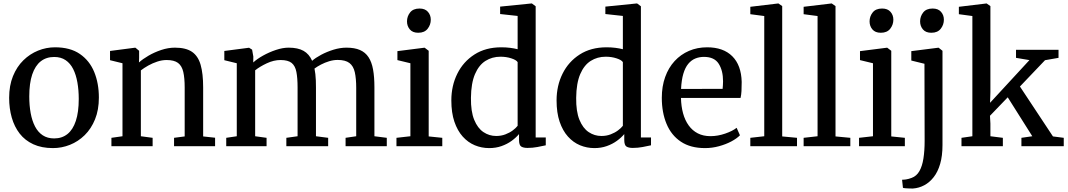

<svg xmlns="http://www.w3.org/2000/svg" viewBox="-20 -839 6130 1102"><path d="M32.5 -277.5Q32.5 -348 54.5 -402Q76.5 -456 114 -492.8Q151.5 -529.5 198.5 -548.5Q245.5 -567.5 295.5 -567.5Q383 -567.5 438.5 -529.2Q494 -491 520.8 -425.8Q547.5 -360.5 547.5 -279Q547.5 -208.5 525.5 -154.2Q503.5 -100 466 -63.2Q428.5 -26.5 381.5 -7.8Q334.5 11 284 11Q219 11 171.2 -11Q123.5 -33 93 -72.2Q62.5 -111.5 47.5 -164Q32.5 -216.5 32.5 -277.5ZM291 -44.5Q335.5 -44.5 367 -69.5Q398.5 -94.5 415.2 -145Q432 -195.5 432 -271Q432 -322 424.2 -366Q416.5 -410 400 -442.8Q383.5 -475.5 356.5 -493.8Q329.5 -512 291 -512Q245.5 -512 213.8 -487Q182 -462 165 -411.8Q148 -361.5 148 -285.5Q148 -234 156 -190Q164 -146 181 -113.2Q198 -80.5 225.2 -62.5Q252.5 -44.5 291 -44.5Z M683 -57V-476L611.5 -493.5V-546.5L753.5 -565H757.5L778.5 -547.5V-506L777.5 -480.5Q799 -500 832.5 -519.5Q866 -539 905.5 -552.2Q945 -565.5 984 -565.5Q1047 -565.5 1082 -541.5Q1117 -517.5 1131.5 -467Q1146 -416.5 1146 -337.5V-56L1214.5 -48.5V0H979V-48L1040 -56V-337Q1040 -391 1032 -426Q1024 -461 1001.8 -477.8Q979.5 -494.5 936.5 -494.5Q910 -494.5 882.8 -485.5Q855.5 -476.5 831 -462.8Q806.5 -449 788.5 -435V-57L856 -48V0H619.5V-48Z M1278.5 0V-48L1339 -57V-476L1267.5 -493.5V-546.5L1409.5 -565L1427 -554L1434 -514.5L1433.5 -480.5Q1455 -500.5 1490 -520Q1525 -539.5 1564 -552.5Q1603 -565.5 1636.5 -565.5Q1690 -565.5 1722.2 -547.2Q1754.5 -529 1771.5 -490Q1790.5 -507 1823.2 -524.5Q1856 -542 1894.2 -553.8Q1932.5 -565.5 1968.5 -565.5Q2015 -565.5 2046 -552Q2077 -538.5 2095.2 -510.8Q2113.5 -483 2121.2 -440.2Q2129 -397.5 2129 -338V-57L2200 -48V0H1963.5V-48L2024.5 -57V-334.5Q2024.5 -388.5 2016.5 -424.2Q2008.5 -460 1985.5 -477.5Q1962.5 -495 1918 -495Q1894 -495 1869.2 -487.5Q1844.5 -480 1822.5 -468.5Q1800.5 -457 1785 -445.5Q1788 -431 1790 -413.8Q1792 -396.5 1792.8 -377.2Q1793.5 -358 1793.5 -336.5V-57L1863.5 -48V0H1623.5V-48L1688 -57V-337Q1688 -391 1681.2 -426Q1674.5 -461 1653.8 -477.8Q1633 -494.5 1590 -494.5Q1551.5 -494.5 1511.5 -475.8Q1471.5 -457 1444.5 -435.5V-57L1510 -48V0Z M2255.5 0V-48L2335.5 -57V-476L2261 -494V-545.5L2414.5 -565H2417.5L2440.5 -547.5V-56L2518.5 -48V0ZM2380 -651Q2348.5 -651 2332.2 -670.2Q2316 -689.5 2316 -716Q2316 -745 2333.8 -767.5Q2351.5 -790 2387.5 -790H2388.5Q2419.5 -790 2436 -771.2Q2452.5 -752.5 2452.5 -726Q2452.5 -697 2434.5 -674Q2416.5 -651 2381 -651Z M2787.5 11Q2744.5 11 2705.2 -5.2Q2666 -21.5 2635.8 -55.2Q2605.5 -89 2588 -140.5Q2570.5 -192 2570.5 -262.5Q2570.5 -347 2604.8 -416Q2639 -485 2703.2 -526.2Q2767.5 -567.5 2857.5 -567.5Q2884 -567.5 2907.8 -564.5Q2931.5 -561.5 2951 -556.5V-747.5L2850.5 -758.5V-801L3029 -819H3033L3054.5 -803V-50H3112.5V-5Q3092 -0.5 3064.5 4.8Q3037 10 3008 10Q2984 10 2971.5 2Q2959 -6 2959 -36.5V-69.5Q2942 -49 2916.5 -30.5Q2891 -12 2858.5 -0.5Q2826 11 2787.5 11ZM2828 -58.5Q2856.5 -58.5 2880.8 -67.8Q2905 -77 2923 -90.5Q2941 -104 2951 -117V-482.5Q2943 -495 2914.5 -504.2Q2886 -513.5 2852.5 -513.5Q2804.5 -513.5 2766.5 -489.5Q2728.5 -465.5 2706.2 -413.5Q2684 -361.5 2683 -277.5Q2682 -199.5 2701.8 -151.2Q2721.5 -103 2754.8 -80.8Q2788 -58.5 2828 -58.5Z M3391.5 11Q3348.5 11 3309.2 -5.2Q3270 -21.5 3239.8 -55.2Q3209.5 -89 3192 -140.5Q3174.5 -192 3174.5 -262.5Q3174.5 -347 3208.8 -416Q3243 -485 3307.2 -526.2Q3371.5 -567.5 3461.5 -567.5Q3488 -567.5 3511.8 -564.5Q3535.5 -561.5 3555 -556.5V-747.5L3454.5 -758.5V-801L3633 -819H3637L3658.5 -803V-50H3716.5V-5Q3696 -0.5 3668.5 4.8Q3641 10 3612 10Q3588 10 3575.5 2Q3563 -6 3563 -36.5V-69.5Q3546 -49 3520.5 -30.5Q3495 -12 3462.5 -0.5Q3430 11 3391.5 11ZM3432 -58.5Q3460.5 -58.5 3484.8 -67.8Q3509 -77 3527 -90.5Q3545 -104 3555 -117V-482.5Q3547 -495 3518.5 -504.2Q3490 -513.5 3456.5 -513.5Q3408.5 -513.5 3370.5 -489.5Q3332.5 -465.5 3310.2 -413.5Q3288 -361.5 3287 -277.5Q3286 -199.5 3305.8 -151.2Q3325.5 -103 3358.8 -80.8Q3392 -58.5 3432 -58.5Z M4026.5 11Q3943 11 3888 -25.8Q3833 -62.5 3805.8 -127.8Q3778.5 -193 3778.5 -277.5Q3778.5 -343.5 3797.8 -397Q3817 -450.5 3852 -488.5Q3887 -526.5 3934.5 -547Q3982 -567.5 4038.5 -567.5Q4131.5 -567.5 4183 -516.2Q4234.5 -465 4237 -369Q4237 -338.5 4235.8 -316.2Q4234.5 -294 4230.5 -277H3888.5Q3889.5 -229 3900.5 -188.8Q3911.5 -148.5 3932.8 -119Q3954 -89.5 3985.2 -73.5Q4016.5 -57.5 4058 -57.5Q4099.5 -57.5 4142.2 -72.2Q4185 -87 4208 -105.5L4227 -62.5Q4209 -44 4177.5 -27.2Q4146 -10.5 4106.8 0.2Q4067.5 11 4026.5 11ZM3889 -328.5 4127.5 -329Q4128.5 -337.5 4129.2 -350.2Q4130 -363 4130 -372.5Q4130 -434 4105 -473.2Q4080 -512.5 4020.5 -512.5Q3993.5 -512.5 3970.5 -503Q3947.5 -493.5 3930 -472.2Q3912.5 -451 3902 -415.5Q3891.5 -380 3889 -328.5Z M4366.5 -57V-747L4286.5 -757.5V-800L4445.5 -819H4448L4469.5 -804V-56L4554.5 -48V0H4286.5V-48Z M4672.5 -57V-747L4592.5 -757.5V-800L4751.5 -819H4754L4775.5 -804V-56L4860.5 -48V0H4592.5V-48Z M4910.5 0V-48L4990.5 -57V-476L4916 -494V-545.5L5069.5 -565H5072.5L5095.5 -547.5V-56L5173.5 -48V0ZM5035 -651Q5003.5 -651 4987.2 -670.2Q4971 -689.5 4971 -716Q4971 -745 4988.8 -767.5Q5006.5 -790 5042.5 -790H5043.5Q5074.5 -790 5091 -771.2Q5107.5 -752.5 5107.5 -726Q5107.5 -697 5089.5 -674Q5071.5 -651 5036 -651Z M5220 243Q5212.5 243 5200.2 242.8Q5188 242.5 5177 241.5Q5166 240.5 5162.5 239L5157.5 192.5Q5165 193 5180.2 190.8Q5195.5 188.5 5212.5 182Q5241 171.5 5257.2 142.8Q5273.5 114 5280.2 70Q5287 26 5287 -29.5L5286 -473L5210.5 -491.5V-545.5L5364.5 -565H5367.5L5389.5 -547.5V-6Q5389.5 55.5 5376.2 101.2Q5363 147 5339.2 177.5Q5315.5 208 5285 224.2Q5254.5 240.5 5220 243ZM5325 -651Q5293.5 -651 5277.2 -670.2Q5261 -689.5 5261 -716Q5261 -745 5278.8 -767.5Q5296.5 -790 5332.5 -790H5333.5Q5364.5 -790 5381 -771.2Q5397.5 -752.5 5397.5 -726Q5397.5 -697 5379.5 -674Q5361.5 -651 5326 -651Z M5498.5 0V-48L5561 -57V-747L5483.5 -757.5V-800L5641 -819H5643L5664.5 -804V-309.5L5662.5 -249L5888.5 -494L5811.5 -507V-553H6055.5V-507L5978 -493.5L5834 -342.5L6023.5 -56L6085.5 -48V0H5842.5V-48L5905 -57L5764 -280.5L5662 -174.5L5664.5 -130V-57L5736 -48V0Z"/></svg>

Font: Merriweather 24pt
Style: Regular
Weight: 400
Designer: Eben Sorkin
Foundry: Eben Sorkin
Version: Version 2.100